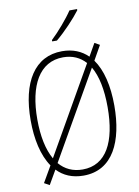

<svg xmlns="http://www.w3.org/2000/svg" viewBox="-104 -1018 807 1116"><g transform="rotate(-10 300.0 -460.0)"><path d="M256 -798V-790H284C336 -833 398 -899 431 -943V-950H386C358 -907 298 -837 256 -798ZM97 30 145 -53C183 -13 234 10 301 10C475 10 547 -151 547 -360C547 -477 524 -573 478 -637L526 -722L496 -739L454 -665C416 -703 365 -724 302 -724C140 -724 53 -585 53 -359C53 -249 74 -150 121 -82L66 13ZM92 -358C92 -559 162 -688 302 -688C357 -688 401 -668 434 -631L142 -120C109 -177 92 -259 92 -358ZM302 -26C244 -26 198 -48 164 -88L457 -600C490 -544 507 -462 507 -358C507 -153 441 -26 302 -26Z"/></g></svg>

Font: Noto Sans Mono ExtraLight
Style: Regular
Weight: 200
Designer: Monotype Design Team
Foundry: Monotype Imaging Inc.
Version: Version 2.014